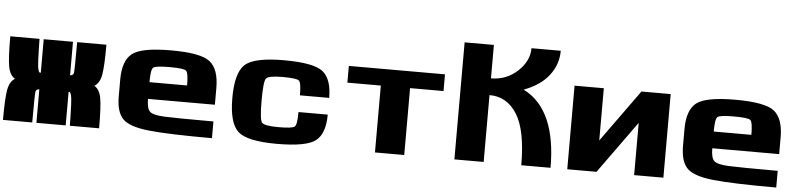

<svg xmlns="http://www.w3.org/2000/svg" viewBox="-49 -1152 6003 1430"><g transform="rotate(5 2953.0 -437.5)"><path d="M250 -250Q226.6 -250 222.7 -230.5Q218.8 -210.9 218.8 0H0Q0 -164.1 11.7 -226.6Q23.4 -289.1 62.5 -312.5Q23.4 -335.9 11.7 -398.4Q0 -460.9 0 -625H218.8Q218.8 -578.1 222.7 -470.7Q226.6 -363.3 250 -375V-625H468.8V-375Q492.2 -375 496.1 -394.5Q500 -414.1 500 -625H718.8Q718.8 -460.9 707 -398.4Q695.3 -335.9 656.2 -312.5Q695.3 -289.1 707 -226.6Q718.8 -164.1 718.8 0H500Q500 -46.9 496.1 -154.3Q492.2 -261.7 468.8 -250V0H250Z M1343.8 -375Q1343.8 -468.8 1326.2 -484.4Q1308.6 -500 1203.1 -500Q1097.7 -500 1080.1 -484.4Q1062.5 -468.8 1062.5 -375ZM843.8 -250V-375Q843.8 -515.6 912.1 -570.3Q980.5 -625 1203.1 -625Q1425.8 -625 1494.1 -570.3Q1562.5 -515.6 1562.5 -375V-250H1062.5Q1062.5 -179.7 1085.9 -156.2Q1109.4 -132.8 1195.3 -128.9Q1281.2 -125 1562.5 -125V0Q1234.4 0 1088.9 -15.6Q943.4 -31.2 893.6 -82Q843.8 -132.8 843.8 -250Z M1687.5 -312.5Q1687.5 -500 1755.9 -562.5Q1824.2 -625 2046.9 -625Q2269.5 -625 2337.9 -570.3Q2406.2 -515.6 2406.2 -375H2187.5Q2187.5 -468.8 2169.9 -484.4Q2152.3 -500 2046.9 -500Q1941.4 -500 1923.8 -476.6Q1906.2 -453.1 1906.2 -312.5Q1906.2 -171.9 1923.8 -148.4Q1941.4 -125 2046.9 -125Q2152.3 -125 2169.9 -140.6Q2187.5 -156.2 2187.5 -250H2406.2Q2406.2 -109.4 2337.9 -54.7Q2269.5 0 2046.9 0Q1824.2 0 1755.9 -62.5Q1687.5 -125 1687.5 -312.5Z M3250 -625V-500H3000V0H2781.2V-500H2531.2V-625Z M4093.8 0H3875Q3875 -261.7 3799.8 -380.9Q3724.6 -500 3593.8 -500V0H3375V-875H3593.8V-625Q3709 -625 3792 -702.1Q3875 -779.3 3875 -875H4093.8Q4093.8 -773.4 4031.2 -691.4Q3968.8 -609.4 3843.8 -562.5Q4093.8 -437.5 4093.8 0Z M4218.8 0V-625H4437.5V-234.4L4718.8 -625H4937.5V0H4718.8V-390.6L4437.5 0Z M5562.5 -375Q5562.5 -468.8 5544.9 -484.4Q5527.3 -500 5421.9 -500Q5316.4 -500 5298.8 -484.4Q5281.2 -468.8 5281.2 -375ZM5062.5 -250V-375Q5062.5 -515.6 5130.9 -570.3Q5199.2 -625 5421.9 -625Q5644.5 -625 5712.9 -570.3Q5781.2 -515.6 5781.2 -375V-250H5281.2Q5281.2 -179.7 5304.7 -156.2Q5328.1 -132.8 5414.1 -128.9Q5500 -125 5781.2 -125V0Q5453.1 0 5307.6 -15.6Q5162.1 -31.2 5112.3 -82Q5062.5 -132.8 5062.5 -250Z"/></g></svg>

Font: CraftyPE
Style: Regular
Weight: 400
Designer: Erek Butcher
Foundry: Haunted Coop
Version: Version 0.018;April 4, 2024;FontCreator 15.0.0.2962 64-bit